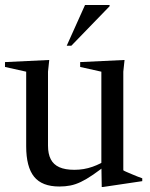

<svg xmlns="http://www.w3.org/2000/svg" viewBox="-20 -738 602 770"><path d="M172.5 -154Q172.5 -121 183.5 -99.5Q194.5 -78 217.8 -67.5Q241 -57 278.5 -57Q316.5 -57 351 -69.2Q385.5 -81.5 406.5 -97.5L416.5 -84.5Q380.5 -56 353.5 -37.5Q326.5 -19 304.5 -8.5Q282.5 2 262 6Q241.5 10 218 10Q148.5 10 116.8 -29.2Q85 -68.5 85 -151.5V-450.5L0 -469.5V-489L177.5 -497.5L172.5 -450.5ZM388 12 386.5 -82V-450.5L301.5 -469.5V-489L479.5 -497.5L474.5 -450.5V-55Q479 -52 488.5 -48Q498 -44 509.2 -39.2Q520.5 -34.5 531.5 -30Q542.5 -25.5 550.5 -23V-11.5L392.5 12ZM247.5 -554.5 321 -718H419.5V-713L266 -554.5Z"/></svg>

Font: Newsreader 60pt
Style: Regular
Weight: 400
Designer: Hugues Gentile
Foundry: Production Type
Version: Version 1.003